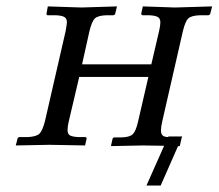

<svg xmlns="http://www.w3.org/2000/svg" viewBox="-20 -450 676 594"><path d="M501 -27.8H543.9L541 -21V-19L536.1 2H530.8L477.1 124H433.1L487.8 1L421.9 0L323.2 2L328.1 -20Q329.6 -24.9 334 -24.9H355Q381.3 -25.4 390.9 -34.9Q400.4 -44.4 407.2 -74.2L439 -211.9H225.1L192.9 -75.2Q189 -59.1 189 -47.9Q189 -35.6 196.3 -31.2Q203.6 -26.9 222.2 -25.9H243.2Q248 -25.9 248 -21L243.2 0L133.8 -2L28.8 0L34.2 -21Q35.6 -25.9 41 -25.9H65.9Q92.8 -27.3 102.1 -36.4Q111.3 -45.4 119.1 -75.2L183.1 -354Q187 -376.5 187 -380.9Q187 -392.6 179.4 -397.2Q171.9 -401.9 152.8 -402.8H127.9Q125.5 -402.8 124.5 -404.5Q123.5 -406.2 124 -408.2L127.9 -430.2L231.9 -426.8L341.8 -430.2L336.9 -409.2Q335.4 -402.8 330.1 -402.8H309.1Q283.2 -401.9 273.7 -393.1Q264.2 -384.3 256.8 -354L233.9 -251H448.2L472.2 -354Q476.1 -370.1 476.1 -380.9Q476.1 -392.6 468.5 -397.2Q460.9 -401.9 441.9 -402.8H421.9Q417 -402.8 417 -408.2L421.9 -430.2L521 -426.8L636.2 -430.2L630.9 -409.2Q629.4 -402.8 624 -402.8H598.1Q572.3 -401.9 562.7 -393.1Q553.2 -384.3 545.9 -354L481.9 -74.2Q478 -58.1 478 -45.9Q478 -36.1 482.9 -31.2Q487.8 -26.4 500 -25.9Z"/></svg>

Font: Common Serif
Style: Italic
Weight: 400
Italic angle: -12°
Designer: Philipp H. Poll, Khaled Hosny
Foundry: Stefan Peev, Context Ltd.
Version: Version 1.026